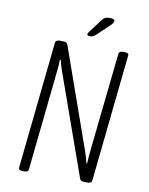

<svg xmlns="http://www.w3.org/2000/svg" viewBox="-94 -932 778 1002"><g transform="rotate(10 295.0 -431.0)"><path d="M96 2Q74 2 75 -13L146 -688Q148 -702 170 -702H180Q195 -702 202 -699Q209 -696 212 -687L399 -158Q410 -126 417 -96L421 -97Q422 -112 423 -129.5Q424 -147 426 -164L482 -688Q484 -702 505 -702H513Q536 -702 534 -688L463 -12Q461 2 439 2H428Q413 2 407 -1Q401 -4 398 -13L210 -542Q204 -558 199.5 -573Q195 -588 192 -604L187 -603Q187 -587 185.5 -571.5Q184 -556 182 -535L127 -12Q126 2 104 2ZM321 -752Q305 -752 305 -760Q305 -766 313 -776L362 -841Q372 -855 381 -859.5Q390 -864 406 -864Q432 -864 432 -852Q432 -846 427 -839.5Q422 -833 407 -819L350 -765Q336 -752 321 -752Z"/></g></svg>

Font: Asap Condensed Condensed ExtraLight
Style: Italic
Weight: 200
Width: 3
Italic angle: -6°
Designer: Pablo Cosgaya
Foundry: Omnibus-Type
Version: Version 3.001; ttfautohint (v1.8.4.7-5d5b)